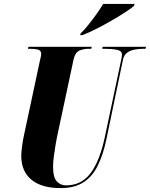

<svg xmlns="http://www.w3.org/2000/svg" viewBox="-20 -954 768 984"><path d="M291 10Q193 10 141 -33Q89 -76 89 -155Q89 -174 93 -204Q97 -234 101 -252L183 -636Q187 -653 189 -662Q191 -671 191 -678Q191 -695 175 -699.5Q159 -704 133 -704H123L126 -714H450L448 -704H435Q408 -704 386.5 -694.5Q365 -685 357 -649L272 -251Q270 -241 265 -213Q260 -185 256 -153.5Q252 -122 252 -100Q252 -44 271.5 -24Q291 -4 318 -4Q398 -4 445 -67.5Q492 -131 518 -255L600 -642Q605 -662 605 -674Q605 -694 578.5 -699Q552 -704 514 -704H504L506 -714H728L726 -704H715Q693 -704 670.5 -700Q648 -696 631.5 -684Q615 -672 610 -647L525 -239Q509 -163 482 -107Q455 -51 409 -20.5Q363 10 291 10ZM393 -782Q412 -801 433.5 -827.5Q455 -854 475 -882.5Q495 -911 509 -934H670L667 -924Q655 -913 624.5 -893Q594 -873 554.5 -850Q515 -827 474.5 -806.5Q434 -786 402 -774H391Z"/></svg>

Font: Noto Serif Display ExtraCondensed Black
Style: Italic
Weight: 900
Width: 2
Italic angle: -12°
Designer: Monotype Design Team
Foundry: Monotype Imaging Inc.
Version: Version 2.009